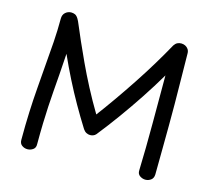

<svg xmlns="http://www.w3.org/2000/svg" viewBox="-110 -909 1163 1053"><g transform="rotate(15 471.0 -382.5)"><path d="M130 11Q113 11 99 1Q85 -9 85 -30Q85 -114 88 -187Q91 -260 96.5 -327.5Q102 -395 107 -461Q113 -529 117.5 -595Q122 -661 122 -728Q122 -751 136.5 -763.5Q151 -776 169 -776Q181 -776 191 -771.5Q201 -767 210 -752Q215 -745 227.5 -714.5Q240 -684 261 -636.5Q282 -589 309.5 -529.5Q337 -470 371.5 -404Q406 -338 446 -271Q485 -323 526 -381.5Q567 -440 608 -502Q649 -564 686.5 -626Q724 -688 756 -746Q764 -758 774 -763Q784 -768 796 -768Q808 -768 818.5 -763Q829 -758 836 -748Q843 -738 843 -724Q844 -636 845 -566.5Q846 -497 846.5 -437Q847 -377 846.5 -317.5Q846 -258 845.5 -190Q845 -122 844 -36Q843 -15 829 -5Q815 5 798 5Q782 5 767 -5Q752 -15 753 -36Q755 -97 756 -165.5Q757 -234 757 -305Q757 -376 757 -445.5Q757 -515 757 -576Q714 -503 668 -433.5Q622 -364 574 -297.5Q526 -231 475 -167Q468 -159 459 -156Q450 -153 442 -153Q431 -153 420.5 -158.5Q410 -164 402 -176Q365 -235 330.5 -295.5Q296 -356 264 -419.5Q232 -483 202 -550Q198 -483 194 -431Q190 -379 186.5 -334Q183 -289 180.5 -244Q178 -199 176.5 -147.5Q175 -96 175 -30Q176 -9 161.5 1Q147 11 130 11Z"/></g></svg>

Font: Playpen Sans
Style: Regular
Weight: 400
Designer: Laura Meseguer, Veronika Burian, José Scaglione, Kostas Bartsokas, Vera Evstafieva, Tom Grace, Yorlmar Campos
Foundry: TypeTogether
Version: Version 2.000